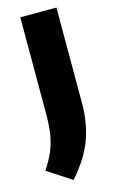

<svg xmlns="http://www.w3.org/2000/svg" viewBox="-149 -596 529 882"><g transform="rotate(-15 115.0 -155.0)"><path d="M86.5 237 -27.5 162Q-0.5 122 15.2 84.5Q31 47 37.2 5.5Q43.5 -36 43.5 -89V-548.5H215.5V-96.5Q215.5 -1.5 187 77.2Q158.5 156 86.5 237Z"/></g></svg>

Font: Encode Sans Cnd XBd
Style: Regular
Weight: 800
Width: 3
Designer: Multiple Designers
Foundry: Impallari Type
Version: Version 3.002; ttfautohint (v1.8.3) -l 8 -r 50 -G 200 -x 14 